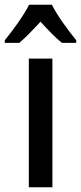

<svg xmlns="http://www.w3.org/2000/svg" viewBox="-53 -786 340 806"><path d="M165 -766H69C48 -723 3 -661 -33 -617V-606H28C54 -628 85 -660 117 -695C148 -661 178 -629 207 -606H267V-617C232 -660 187 -721 165 -766ZM167 0V-540H68V0Z"/></svg>

Font: Noto Sans Lao Looped Condensed Medium
Style: Regular
Weight: 500
Width: 3
Designer: Mark Frömberg, Ben Mitchell
Foundry: The Fontpad Ltd
Version: Version 1.002